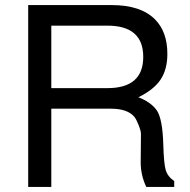

<svg xmlns="http://www.w3.org/2000/svg" viewBox="-20 -736 749 756"><path d="M182 -308V0H91V-716H420Q534 -716 590 -660Q639 -611 639 -524Q639 -463 612.5 -423Q586 -383 525 -353Q574 -334 597 -302Q620 -269 623 -167Q625 -92 632.5 -66.5Q640 -41 666 -23V0H556Q534 -46 534 -97L535 -209Q535 -220 526 -243Q517 -266 509 -276Q482 -308 417 -308ZM182 -389H403Q544 -389 544 -512Q544 -635 403 -635H182Z"/></svg>

Font: Almarai
Style: Regular
Weight: 400
Designer: Boutros International 2019
Foundry: Created by Boutros International 2019
Version: Version 1.10